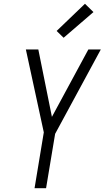

<svg xmlns="http://www.w3.org/2000/svg" viewBox="-20 -997 554 1017"><path d="M163 0 212 -296 117 -735H183L255 -378L448 -735H514L272 -288L224 0ZM317 -797 280 -833 430 -977 475 -933Z"/></svg>

Font: Iosevka SS04 Light
Style: Italic
Weight: 300
Italic angle: -9°
Monospace: yes
Designer: Belleve Invis
Foundry: Belleve Invis
Version: Version 19.0.0; ttfautohint (v1.8.4)